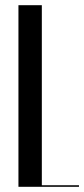

<svg xmlns="http://www.w3.org/2000/svg" viewBox="-20 -719 324 739"><path d="M51 -699V0H284V-6H141V-699Z"/></svg>

Font: Moniqa SemBd Display
Style: Regular
Weight: 600
Designer: Rajesh Rajput
Foundry: Rajesh Rajput
Version: Version 1.000